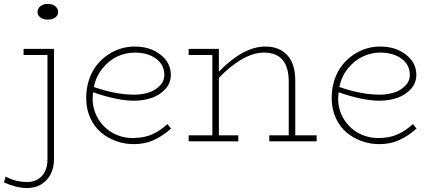

<svg xmlns="http://www.w3.org/2000/svg" viewBox="-88 -720 2198 978"><path d="M154.8 -700.2Q178.7 -700.2 193.4 -688.5Q208 -676.8 208 -659.2Q208 -641.6 193.4 -630.9Q178.7 -620.1 154.8 -620.1Q132.3 -620.1 117.7 -631.1Q103 -642.1 103 -659.2Q103 -676.3 117.9 -688.2Q132.8 -700.2 154.8 -700.2ZM32.2 -471.2H187V89.8Q187 155.8 149.2 196.8Q111.3 237.8 49.8 237.8Q-3.9 237.8 -67.9 209L-59.1 179.2Q-10.3 207 50.8 207Q96.7 207 125.2 176.8Q153.8 146.5 153.8 90.8V-439.9H32.2Z M765.1 -87.9 783.2 -64.9Q740.7 -27.3 695.6 -6.6Q650.4 14.2 592.8 14.2Q546.9 14.2 503.9 -1.2Q460.9 -16.6 426.5 -45.4Q392.1 -74.2 371.6 -119.6Q351.1 -165 351.1 -220.2Q351.1 -271 365.7 -314.5Q380.4 -357.9 404.8 -388.4Q429.2 -418.9 461.2 -440.7Q493.2 -462.4 527.8 -472.7Q562.5 -482.9 598.1 -482.9Q676.3 -482.9 729.2 -441.9Q782.2 -400.9 782.2 -338.9Q782.2 -297.4 754.4 -266.6Q726.6 -235.8 684.8 -221.4Q643.1 -207 595.2 -207Q509.3 -207 386.2 -250Q383.8 -228 383.8 -220.2Q383.8 -159.7 413.8 -112.1Q443.8 -64.5 491.5 -40Q539.1 -15.6 592.8 -17.1Q647 -17.6 687.5 -35.9Q728 -54.2 765.1 -87.9ZM598.1 -452.1Q553.2 -452.1 511 -432.9Q468.8 -413.6 435.1 -372.8Q401.4 -332 390.1 -276.9Q502 -237.8 595.2 -237.8Q633.8 -237.8 667.7 -248.3Q701.7 -258.8 725.3 -282.5Q749 -306.2 749 -338.9Q749 -390.1 706.8 -421.1Q664.6 -452.1 598.1 -452.1Z M1416 -30.8H1524.9V0H1283.7V-30.8H1382.8V-303.2Q1382.8 -452.1 1256.8 -452.1Q1202.1 -452.1 1142.1 -417Q1082 -381.8 1026.9 -323.2V-30.8H1126V0H873V-30.8H993.7V-439.9H873V-471.2H1026.9V-355Q1151.4 -482.9 1263.7 -482.9Q1334.5 -482.9 1375.2 -439.2Q1416 -395.5 1416 -309.1Z M2015.6 -87.9 2033.7 -64.9Q1991.2 -27.3 1946 -6.6Q1900.9 14.2 1843.3 14.2Q1797.4 14.2 1754.4 -1.2Q1711.4 -16.6 1677 -45.4Q1642.6 -74.2 1622.1 -119.6Q1601.6 -165 1601.6 -220.2Q1601.6 -271 1616.2 -314.5Q1630.9 -357.9 1655.3 -388.4Q1679.7 -418.9 1711.7 -440.7Q1743.7 -462.4 1778.3 -472.7Q1813 -482.9 1848.6 -482.9Q1926.8 -482.9 1979.7 -441.9Q2032.7 -400.9 2032.7 -338.9Q2032.7 -297.4 2004.9 -266.6Q1977.1 -235.8 1935.3 -221.4Q1893.6 -207 1845.7 -207Q1759.8 -207 1636.7 -250Q1634.3 -228 1634.3 -220.2Q1634.3 -159.7 1664.3 -112.1Q1694.3 -64.5 1741.9 -40Q1789.6 -15.6 1843.3 -17.1Q1897.5 -17.6 1938 -35.9Q1978.5 -54.2 2015.6 -87.9ZM1848.6 -452.1Q1803.7 -452.1 1761.5 -432.9Q1719.2 -413.6 1685.5 -372.8Q1651.9 -332 1640.6 -276.9Q1752.4 -237.8 1845.7 -237.8Q1884.3 -237.8 1918.2 -248.3Q1952.1 -258.8 1975.8 -282.5Q1999.5 -306.2 1999.5 -338.9Q1999.5 -390.1 1957.3 -421.1Q1915 -452.1 1848.6 -452.1Z"/></svg>

Font: BioRhyme ExtraLight
Style: Regular
Weight: 275
Designer: Aoife Mooney
Foundry: Aoife Mooney Type
Version: Version 1.500;PS 001.500;hotconv 1.0.88;makeotf.lib2.5.64775